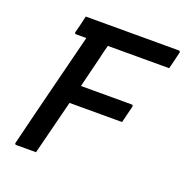

<svg xmlns="http://www.w3.org/2000/svg" viewBox="-126 -815 899 930"><g transform="rotate(20 323.5 -350.0)"><path d="M158 0H58Q46 0 50 -11Q86 -159 123.5 -307Q161 -455 198 -603H147Q135 -603 139 -614Q145 -637 150 -657.5Q155 -678 160 -700H638Q644 -700 646 -696.5Q648 -693 646 -689Q641 -667 636 -646.5Q631 -626 625 -603H309Q304 -585 299.5 -566.5Q295 -548 291 -530Q282 -492 272 -453.5Q262 -415 253 -376H513Q524 -376 521 -365Q516 -343 510.5 -323Q505 -303 500 -280H229Q217 -233 205.5 -187Q194 -141 183 -98Q177 -73 170.5 -48.5Q164 -24 158 0Z"/></g></svg>

Font: Recursive Mn Lnr St Med
Style: Italic
Weight: 500
Italic angle: -15°
Monospace: yes
Version: Version 1.079;hotconv 1.0.112;makeotfexe 2.5.65598; ttfautoh